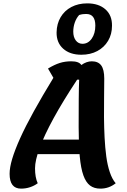

<svg xmlns="http://www.w3.org/2000/svg" viewBox="-20 -1094 756 1140"><path d="M105 26Q37 26 37 -62Q37 -99 52.5 -151Q68 -203 99.5 -273Q131 -343 180.5 -432.5Q230 -522 297 -632L265 -687Q303 -710 334.5 -720Q366 -730 403 -730Q449 -730 463 -708Q494 -730 525 -730Q563 -730 581 -705.5Q599 -681 599 -627Q599 -576 598 -517.5Q597 -459 597.5 -397.5Q598 -336 601 -277Q604 -218 611 -165.5Q618 -113 632 -71.5Q646 -30 667 -6Q627 26 576 26Q539 26 514.5 7.5Q490 -11 475 -53Q460 -95 453.5 -165.5Q447 -236 447 -340Q447 -435 447.5 -505Q448 -575 450 -621H438Q354 -494 298.5 -392.5Q243 -291 215.5 -216Q188 -141 188 -95Q188 -40 204 -6Q184 9 158.5 17.5Q133 26 105 26ZM154 -179 172 -265H518L502 -179ZM463 -769Q395 -769 355 -805Q315 -841 316 -902Q317 -953 340 -992Q363 -1031 404 -1052.5Q445 -1074 498 -1074Q566 -1074 606 -1038.5Q646 -1003 645 -941Q645 -891 622 -852Q599 -813 558 -791Q517 -769 463 -769ZM470 -834Q503 -834 524.5 -864.5Q546 -895 546 -942Q546 -1011 492 -1011Q481 -1011 472.5 -1010Q464 -1009 450 -1005Q433 -986 424 -960Q415 -934 415 -906Q415 -874 430 -854Q445 -834 470 -834Z"/></svg>

Font: Lemonada Medium
Style: Regular
Weight: 500
Designer: Mohamed Gaber (Arabic), Eduardo Tunni (Latin)
Foundry: Kief Type Foundry
Version: Version 4.004; ttfautohint (v1.8.2)